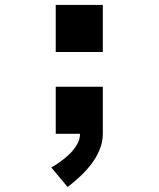

<svg xmlns="http://www.w3.org/2000/svg" viewBox="-20 -540 640 775"><path d="M205 -330V-520H395V-330ZM253 215 187 136Q207 125 226 111Q245 97 261.5 81Q278 65 290.5 44Q303 23 303 0H205V-190H395V0Q395 33 382 64.5Q369 96 348.5 122.5Q328 149 303.5 172Q279 195 253 215Z"/></svg>

Font: Iosevka SS04 Heavy Extended
Style: Regular
Weight: 900
Width: 7
Monospace: yes
Designer: Belleve Invis
Foundry: Belleve Invis
Version: Version 19.0.0; ttfautohint (v1.8.4)